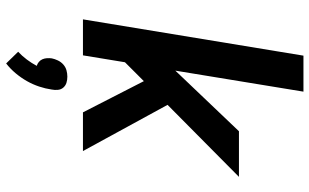

<svg xmlns="http://www.w3.org/2000/svg" viewBox="-216 -560 1031 640"><g transform="rotate(90 300.0 -239.5)"><path d="M354 0 250 -203 187 -140 164 0H44L165 -735H285L215 -308L417 -520H569L329 -282L483 0ZM191 256 152 216Q166 203 178 187Q190 171 199 154Q192 152 186 147Q180 142 177 135Q174 128 173.5 120Q173 112 174 104Q176 94 181 83.5Q186 73 194.5 65.5Q203 58 213.5 55Q224 52 235 52Q246 52 255.5 55Q265 58 271.5 65.5Q278 73 279 83.5Q280 94 278 104Q275 125 268 146Q261 167 250 186.5Q239 206 224 224Q209 242 191 256Z"/></g></svg>

Font: Iosevka Aile
Style: Bold Italic
Weight: 700
Italic angle: -9°
Designer: Belleve Invis
Foundry: Belleve Invis
Version: Version 28.0.1; ttfautohint (v1.8.4)